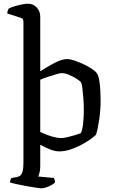

<svg xmlns="http://www.w3.org/2000/svg" viewBox="-20 -820 619 1040"><path d="M205 200Q197 200 174 196.5Q151 193 123 188Q95 183 70.5 177.5Q46 172 34 168Q34 161 37 154Q40 147 43 144L72 139Q81 137 89 131.5Q97 126 102 109.5Q107 93 107 61V-700Q107 -708 104.5 -714.5Q102 -721 91 -724L19 -747Q20 -757 23 -764.5Q26 -772 28 -774Q39 -780 59 -786Q79 -792 99.5 -796Q120 -800 131 -800Q160 -800 179 -779.5Q198 -759 198 -730V-434Q215 -445 234.5 -456.5Q254 -468 273 -478Q292 -488 310 -494Q328 -500 343 -500Q360 -500 383.5 -492Q407 -484 432 -472.5Q457 -461 476.5 -448Q496 -435 504 -424Q513 -412 517.5 -385.5Q522 -359 523.5 -329Q525 -299 525 -277Q525 -224 517.5 -173Q510 -122 500 -90Q489 -79 467.5 -64Q446 -49 418.5 -34.5Q391 -20 360.5 -10Q330 0 301 0Q277 0 249 -11.5Q221 -23 198 -36V80Q198 101 194 115.5Q190 130 187 136L272 144Q274 148 276 154Q278 160 278 167Q273 175 259 182.5Q245 190 230 195Q215 200 205 200ZM310 -72Q324 -72 347 -77.5Q370 -83 391 -89.5Q412 -96 419 -100Q427 -119 430.5 -154Q434 -189 434 -223Q434 -257 431.5 -288.5Q429 -320 426 -343.5Q423 -367 419 -374Q414 -381 395.5 -393Q377 -405 354.5 -414.5Q332 -424 315 -424Q306 -424 285 -418Q264 -412 240 -404Q216 -396 198 -388V-105Q215 -97 236 -89Q257 -81 277.5 -76.5Q298 -72 310 -72Z"/></svg>

Font: Texturina Medium 12pt
Style: Regular
Weight: 400
Version: Version 1.002